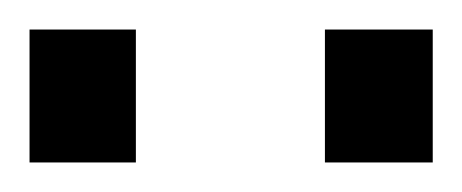

<svg xmlns="http://www.w3.org/2000/svg" viewBox="-32 -731 313 130"><path d="M-12 -621V-711H60V-621ZM188 -621V-711H261V-621Z"/></svg>

Font: Titillium-CLs Web
Style: CLs-Regular
Weight: 400
Version: Version 1.002;PS 57.000;hotconv 1.0.70;makeotf.lib2.5.55311